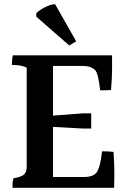

<svg xmlns="http://www.w3.org/2000/svg" viewBox="-20 -994 608 920"><path d="M345 -796 312 -776 154 -914V-931Q168 -945 195 -959Q222 -973 244 -974ZM234 -146H384Q432 -146 447 -174Q462 -202 469 -269Q508 -269 524 -266Q528 -208 528 -165Q528 -122 527 -94H40Q40 -100 40 -112.5Q40 -125 45 -140Q78 -145 93 -156Q108 -167 108 -195V-670Q81 -683 37 -683Q37 -713 42 -729H517Q517 -708 517 -664Q517 -620 512 -563Q492 -561 460 -561Q451 -642 436 -658Q415 -678 378 -678H234V-440L378 -451H417V-378H378L234 -386Z"/></svg>

Font: Halant SemiBold
Style: Regular
Weight: 600
Designer: Hitesh Malaviya (Devanagari), Satya Rajpurohit (Latin)
Foundry: Indian Type Foundry
Version: Version 1.101;PS 1.0;hotconv 1.0.78;makeotf.lib2.5.61930; tt